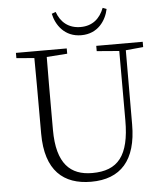

<svg xmlns="http://www.w3.org/2000/svg" viewBox="-61 -981 910 1050"><g transform="rotate(-5 394.0 -456.0)"><path d="M262 -919C275 -857 321 -788 413 -788C505 -788 550 -857 563 -919L542 -927C520 -870 479 -833 413 -833C347 -833 304 -870 284 -927ZM489 -694 612 -684V-303C612 -109 548 -32 407 -32C288 -32 213 -99 213 -286V-387C213 -489 213 -588 214 -686L327 -694V-723H48V-694L146 -686C147 -587 147 -488 147 -387V-271C147 -67 246 15 397 15C559 15 647 -81 647 -278L648 -685L744 -694V-723H489Z"/></g></svg>

Font: Noto Serif TC ExtraLight
Style: Regular
Weight: 200
Designer: Ryoko NISHIZUKA 西塚涼子 (kana & ideographs); Frank Grießhammer (Latin, Greek & Cyrillic); Wenlong ZHANG 张文龙 (bopomofo); San
Foundry: Adobe
Version: Version 2.001;hotconv 1.1.0;makeotfexe 2.6.0